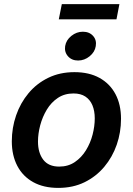

<svg xmlns="http://www.w3.org/2000/svg" viewBox="-20 -897 643 928"><path d="M261.7 11.2Q190.9 11.2 140.6 -16.6Q90.3 -44.4 63.7 -95.2Q37.1 -146 37.1 -213.9Q37.1 -279.3 57.9 -339.4Q78.6 -399.4 117.9 -446.5Q157.2 -493.7 213.4 -521Q269.5 -548.3 339.8 -548.3Q410.6 -548.3 460.9 -520.5Q511.2 -492.7 538.1 -442.1Q564.9 -391.6 564.9 -322.8Q564.9 -257.3 544.2 -197.5Q523.4 -137.7 483.9 -90.6Q444.3 -43.5 388.4 -16.1Q332.5 11.2 261.7 11.2ZM266.1 -91.8Q309.6 -91.8 341.8 -113.8Q374 -135.7 395.5 -170.7Q417 -205.6 427.5 -246.3Q438 -287.1 438 -324.7Q438 -360.8 426.8 -387.9Q415.5 -415 392.8 -430.2Q370.1 -445.3 335.4 -445.3Q292 -445.3 259.8 -423.8Q227.5 -402.3 206.3 -367.2Q185.1 -332 174.3 -291.3Q163.6 -250.5 163.6 -212.4Q163.6 -158.7 189 -125.2Q214.4 -91.8 266.1 -91.8ZM357.4 -604.5Q326.7 -604.5 308.6 -625Q290.5 -645.5 294.9 -674.3Q299.8 -703.6 325 -723.6Q350.1 -743.7 380.4 -743.7Q411.6 -743.7 429.7 -723.6Q447.8 -703.6 442.9 -674.3Q438.5 -645.5 413.3 -625Q388.2 -604.5 357.4 -604.5ZM557.1 -877 543 -803.7H264.2L278.8 -877Z"/></svg>

Font: Inter 17pt SemiBold
Style: Italic
Weight: 600
Italic angle: -9.3988°
Version: Version 4.001;git-66647c0bb